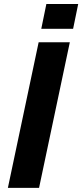

<svg xmlns="http://www.w3.org/2000/svg" viewBox="-20 -916 401 936"><path d="M18.4 0 168.4 -710H320.4L170.4 0ZM181.2 -775.6 206 -896.4H361.2L336.4 -775.6Z"/></svg>

Font: Geist
Style: Italic
Weight: 400
Italic angle: -12°
Designer: Basement.studio, Andrés Briganti, Mateo Zaragoza
Foundry: Basement.studio, Vercel, Andrés Briganti, Guido Ferreyra, Mateo Zaragoza
Version: Version 1.500